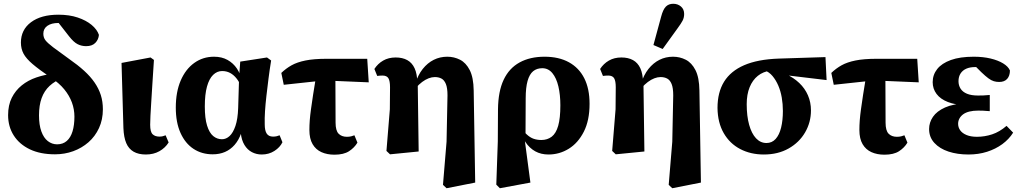

<svg xmlns="http://www.w3.org/2000/svg" viewBox="-20 -805 5416 1019"><path d="M272 14Q194 14 138.5 -12.5Q83 -39 53 -86Q23 -133 23 -194Q23 -247 42.5 -286Q62 -325 95.5 -352Q129 -379 173 -394Q217 -409 268 -415L271 -432L314 -392Q271 -375 243 -349Q215 -323 201 -284.5Q187 -246 187 -193Q187 -142 199.5 -107.5Q212 -73 234 -56Q256 -39 283 -39Q314 -39 334.5 -57Q355 -75 365 -108Q375 -141 375 -186Q375 -225 361.5 -261.5Q348 -298 321 -331Q294 -364 250 -393Q187 -436 153 -465Q119 -494 105 -520Q91 -546 91 -579Q91 -647 144.5 -687Q198 -727 290 -727Q348 -727 392.5 -712Q437 -697 466 -673Q495 -649 505 -620Q503 -595 486 -577.5Q469 -560 437 -560Q413 -560 392 -570.5Q371 -581 346 -613L282 -695L345 -692L347 -669Q337 -674 323 -678.5Q309 -683 289 -683Q253 -683 231.5 -668Q210 -653 210 -626Q210 -606 221 -591.5Q232 -577 261.5 -554.5Q291 -532 347 -492Q393 -460 426.5 -429.5Q460 -399 482 -367Q504 -335 515 -300.5Q526 -266 526 -225Q526 -170 505.5 -125.5Q485 -81 449.5 -50Q414 -19 368.5 -2.5Q323 14 272 14Z M754 15Q715 15 689 0Q663 -15 650 -45.5Q637 -76 635 -125L625 -471L779 -500L797 -487Q792 -411 788.5 -355.5Q785 -300 782.5 -259.5Q780 -219 778.5 -191Q777 -163 777 -143Q777 -105 790 -92.5Q803 -80 826 -80Q836 -80 844 -82Q852 -84 859 -87L875 -49Q857 -20 826 -2.5Q795 15 754 15Z M1109 14Q1051 14 1007 -15Q963 -44 938 -99.5Q913 -155 913 -234Q913 -317 939 -377.5Q965 -438 1011 -471Q1057 -504 1116 -504Q1157 -504 1187.5 -487Q1218 -470 1237.5 -441Q1257 -412 1263 -373H1279L1263 -339Q1251 -369 1235.5 -388.5Q1220 -408 1201 -418Q1182 -428 1159 -428Q1132 -428 1111 -407.5Q1090 -387 1078.5 -345.5Q1067 -304 1067 -240Q1067 -177 1079 -138.5Q1091 -100 1111.5 -83Q1132 -66 1158 -66Q1180 -66 1198.5 -83Q1217 -100 1229.5 -136.5Q1242 -173 1244 -231L1249 -397L1255 -478L1397 -500L1419 -484Q1411 -435 1405 -387.5Q1399 -340 1394 -296.5Q1389 -253 1386.5 -215Q1384 -177 1385 -145Q1385 -112 1395.5 -96Q1406 -80 1429 -80Q1440 -80 1448.5 -82Q1457 -84 1464 -87L1479 -50Q1466 -23 1436.5 -4Q1407 15 1369 15Q1341 15 1317 2.5Q1293 -10 1277.5 -35.5Q1262 -61 1258 -98H1260Q1247 -61 1225 -36Q1203 -11 1174 1.5Q1145 14 1109 14Z M1486 -355 1473 -418Q1498 -442 1527.5 -458.5Q1557 -475 1601.5 -484Q1646 -493 1714 -493H1929L1937 -368L1700 -378ZM1755 16Q1716 16 1686 2.5Q1656 -11 1639 -40Q1622 -69 1622 -115Q1622 -140 1624 -166.5Q1626 -193 1630.5 -225.5Q1635 -258 1641.5 -301Q1648 -344 1658 -403H1760L1761 -154Q1761 -112 1777 -95.5Q1793 -79 1821 -79Q1834 -79 1844 -81.5Q1854 -84 1861 -87L1877 -48Q1861 -21 1832.5 -2.5Q1804 16 1755 16Z M2031 -4 2049 -225 2050 -342Q2050 -375 2041.5 -389.5Q2033 -404 2010 -404Q2004 -404 1996 -403.5Q1988 -403 1982 -402L1967 -439Q1985 -467 2013.5 -483.5Q2042 -500 2080 -500Q2116 -500 2141.5 -486Q2167 -472 2180.5 -442.5Q2194 -413 2195 -366L2197 -364L2202 -1L2050 14ZM2331 176 2350 -53 2355 -299Q2355 -338 2346.5 -359Q2338 -380 2323 -388Q2308 -396 2288 -396Q2272 -396 2255 -389.5Q2238 -383 2220.5 -370Q2203 -357 2187 -338L2174 -358H2183Q2198 -407 2223.5 -439Q2249 -471 2282 -487.5Q2315 -504 2354 -504Q2390 -504 2421.5 -488Q2453 -472 2473 -433Q2493 -394 2494 -325L2502 164L2350 194Z M2614 175 2622 -54 2623 -225Q2624 -320 2653 -381.5Q2682 -443 2737.5 -473.5Q2793 -504 2870 -504Q2946 -504 2999.5 -474.5Q3053 -445 3081 -389.5Q3109 -334 3109 -254Q3109 -166 3078.5 -106Q3048 -46 2998.5 -15.5Q2949 15 2891 15Q2851 15 2820.5 -2Q2790 -19 2769 -50.5Q2748 -82 2736 -123H2727L2736 -144Q2755 -111 2774 -93Q2793 -75 2812 -68.5Q2831 -62 2853 -62Q2885 -62 2908 -79.5Q2931 -97 2942.5 -137.5Q2954 -178 2954 -246Q2954 -302 2943.5 -346.5Q2933 -391 2911.5 -417Q2890 -443 2858 -443Q2829 -443 2809.5 -427Q2790 -411 2780 -375.5Q2770 -340 2770 -283L2769 -73L2765 -62L2795 164L2633 194Z M3229 -4 3247 -225 3248 -342Q3248 -375 3239.5 -389.5Q3231 -404 3208 -404Q3202 -404 3194 -403.5Q3186 -403 3180 -402L3165 -439Q3183 -467 3211.5 -483.5Q3240 -500 3278 -500Q3314 -500 3339.5 -486Q3365 -472 3378.5 -442.5Q3392 -413 3393 -366L3395 -364L3400 -1L3248 14ZM3529 176 3548 -53 3553 -299Q3553 -338 3544.5 -359Q3536 -380 3521 -388Q3506 -396 3486 -396Q3470 -396 3453 -389.5Q3436 -383 3418.5 -370Q3401 -357 3385 -338L3372 -358H3381Q3396 -407 3421.5 -439Q3447 -471 3480 -487.5Q3513 -504 3552 -504Q3588 -504 3619.5 -488Q3651 -472 3671 -433Q3691 -394 3692 -325L3700 164L3548 194ZM3448 -566 3489 -717Q3499 -755 3514 -770Q3529 -785 3553 -785Q3577 -785 3594 -770.5Q3611 -756 3611 -731Q3611 -711 3602.5 -695Q3594 -679 3577 -656L3497 -545Z M4034 15Q3964 15 3908.5 -14Q3853 -43 3821 -98.5Q3789 -154 3788 -232Q3788 -315 3823 -371.5Q3858 -428 3929.5 -459Q4001 -490 4112 -494L4361 -502L4367 -380L4116 -410L4069 -430Q4030 -425 4002 -402.5Q3974 -380 3958.5 -342Q3943 -304 3943 -252Q3943 -189 3956 -142.5Q3969 -96 3992.5 -71Q4016 -46 4048 -46Q4077 -46 4096.5 -67.5Q4116 -89 4125.5 -127.5Q4135 -166 4135 -216Q4135 -253 4129 -287.5Q4123 -322 4110.5 -351Q4098 -380 4080 -401.5Q4062 -423 4037 -432L4057 -439Q4108 -432 4150 -412.5Q4192 -393 4222 -364.5Q4252 -336 4268 -299Q4284 -262 4284 -219Q4284 -156 4253 -102.5Q4222 -49 4165.5 -17Q4109 15 4034 15Z M4405 -355 4392 -418Q4417 -442 4446.5 -458.5Q4476 -475 4520.5 -484Q4565 -493 4633 -493H4848L4856 -368L4619 -378ZM4674 16Q4635 16 4605 2.5Q4575 -11 4558 -40Q4541 -69 4541 -115Q4541 -140 4543 -166.5Q4545 -193 4549.5 -225.5Q4554 -258 4560.5 -301Q4567 -344 4577 -403H4679L4680 -154Q4680 -112 4696 -95.5Q4712 -79 4740 -79Q4753 -79 4763 -81.5Q4773 -84 4780 -87L4796 -48Q4780 -21 4751.5 -2.5Q4723 16 4674 16Z M5120 15Q5061 15 5014 -0.5Q4967 -16 4939 -46.5Q4911 -77 4911 -120Q4911 -155 4931.5 -185Q4952 -215 4995.5 -234.5Q5039 -254 5109 -257V-246Q5051 -248 5011 -263.5Q4971 -279 4950.5 -306.5Q4930 -334 4930 -369Q4930 -408 4954 -438.5Q4978 -469 5026.5 -486.5Q5075 -504 5148 -504Q5197 -504 5237 -494.5Q5277 -485 5304 -468.5Q5331 -452 5340 -431Q5340 -403 5325.5 -386.5Q5311 -370 5283 -370Q5268 -370 5254.5 -374Q5241 -378 5225.5 -389.5Q5210 -401 5188 -422L5144 -466L5206 -470L5230 -443Q5210 -449 5190.5 -449Q5171 -449 5154 -449Q5128 -449 5108.5 -440.5Q5089 -432 5078 -415Q5067 -398 5067 -374Q5067 -352 5078 -334.5Q5089 -317 5112 -307.5Q5135 -298 5171 -298Q5187 -298 5199.5 -298.5Q5212 -299 5233 -301V-215Q5210 -217 5197.5 -217.5Q5185 -218 5172 -218Q5145 -218 5125 -213Q5105 -208 5092 -198.5Q5079 -189 5072 -176Q5065 -163 5065 -148Q5065 -129 5076 -113.5Q5087 -98 5109.5 -88.5Q5132 -79 5165 -79Q5206 -79 5245.5 -92Q5285 -105 5322 -137L5357 -101Q5335 -66 5299.5 -40Q5264 -14 5218.5 0.5Q5173 15 5120 15Z"/></svg>

Font: Source Serif 4 18pt
Style: Bold
Weight: 700
Designer: Frank Grießhammer
Foundry: Adobe Systems Incorporated
Version: Version 4.004;hotconv 1.0.116;makeotfexe 2.5.65601